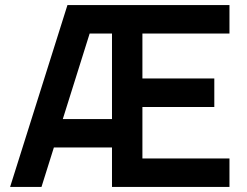

<svg xmlns="http://www.w3.org/2000/svg" viewBox="-20 -740 978 760"><path d="M20 0 247 -720H464.2V-607.2H293.5L347.2 -646.5L144.2 0ZM146.7 -156.2V-268.7H516.3V-156.2ZM423.3 0V-720H888.3V-607.2H543.7V-429.3H828.3V-316.5H543.7V-112.8H888.3V0Z"/></svg>

Font: Manrope
Style: Regular
Weight: 400
Designer: Mikhail Sharanda
Foundry: Mikhail Sharanda
Version: Version 4.503